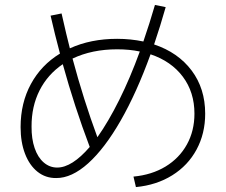

<svg xmlns="http://www.w3.org/2000/svg" viewBox="-20 -760 904 769"><path d="M758.8 -304.7Q758.8 -390.6 712.4 -452.6Q666 -514.6 583 -542.5Q527.3 -388.7 463.4 -277.1Q399.4 -165.5 333.3 -106Q267.1 -46.4 205.1 -46.9Q162.6 -46.4 130.4 -72Q98.1 -97.7 80.3 -144Q62.5 -190.4 62.5 -251Q62.5 -347.7 103.8 -423.6Q145 -499.5 220.2 -545.4Q199.2 -624 182.6 -697.3L226.6 -706.1Q247.1 -615.2 259.8 -566.4Q343.3 -604.5 449.2 -604.5Q503.4 -604.5 554.2 -593.8Q579.6 -667.5 600.6 -740.2L643.6 -731.4Q622.6 -657.2 597.2 -582Q693.4 -549.8 747.6 -477.5Q801.8 -405.3 801.8 -304.7Q801.8 -225.1 767.3 -161.1Q732.9 -97.2 669.9 -57.9Q606.9 -18.6 524.4 -10.7L514.6 -52.7Q587.9 -59.6 643.1 -93Q698.2 -126.5 728.5 -181.2Q758.8 -235.8 758.8 -304.7ZM209 -88.9Q268.1 -88.9 339.4 -171.4Q278.3 -333 231.4 -502.9Q170.9 -461.9 138.4 -397.7Q106 -333.5 106.4 -252.9Q106 -204.1 118.7 -167Q131.3 -129.9 155 -109.4Q178.7 -88.9 209 -88.9ZM370.1 -210.4Q414.1 -272.5 457.5 -359.6Q501 -446.8 540 -553.7Q498.5 -562.5 449.2 -562.5Q348.6 -562.5 270.5 -525.4Q314.5 -360.8 370.1 -210.4Z"/></svg>

Font: Pretendard GOV ExtraLight
Style: Regular
Weight: 200
Designer: Base glyphs from Inter by Rasmus Andersson; Hangeul glyphs from Noto Sans CJK(Source Han Sans) by Jang Soo-young and Kan
Foundry: Kil Hyung-jin
Version: Version 1.309